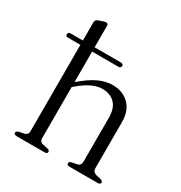

<svg xmlns="http://www.w3.org/2000/svg" viewBox="-172 -861 930 985"><g transform="rotate(30 293.0 -368.0)"><path d="M28.5 -582Q28.5 -588 32.2 -591.5Q36 -595 41 -595H342.5Q349 -595 352.5 -591.5Q356 -588 356 -582Q356 -577 352.2 -573.2Q348.5 -569.5 342.5 -569.5H41Q28.5 -569.5 28.5 -582ZM172.5 -348.5 156.5 -364 182 -386Q238 -434.5 280.5 -454.2Q323 -474 362.5 -474Q424 -474 461.5 -436.8Q499 -399.5 499 -332.5V-60Q499 -47 505.8 -40.2Q512.5 -33.5 524 -30.5L548 -25.5Q555.5 -23.5 559.5 -20.2Q563.5 -17 563.5 -12Q563.5 -6.5 559.2 -3.2Q555 0 546.5 0H381Q364 0 364 -12Q364 -21.5 379 -25L407 -30.5Q419 -32.5 424.2 -39.8Q429.5 -47 429.5 -60V-319Q429.5 -375 401.8 -402.8Q374 -430.5 328 -430.5Q300 -430.5 267.5 -416Q235 -401.5 195.5 -368ZM185.5 -723.5V-57.5Q185.5 -45.5 191 -39Q196.5 -32.5 207 -30.5L233.5 -25Q249 -21.5 249 -12Q249 0 232 0H67.5Q59.5 0 55 -3.2Q50.5 -6.5 50.5 -12Q50.5 -17 54.5 -20.2Q58.5 -23.5 66 -25.5L94 -31Q104.5 -33.5 110.2 -39.5Q116 -45.5 116 -57V-702Q116 -710.5 119.8 -715.5Q123.5 -720.5 130.5 -723L155 -731.5Q161.5 -733.5 165.5 -734.5Q169.5 -735.5 174 -735.5Q179.5 -735.5 182.5 -732.2Q185.5 -729 185.5 -723.5Z"/></g></svg>

Font: Fraunces Light
Style: Regular
Weight: 300
Version: Version 1.000;[b76b70a41]